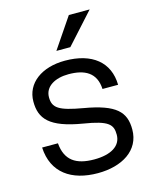

<svg xmlns="http://www.w3.org/2000/svg" viewBox="-113 -806 703 891"><g transform="rotate(-15 239.0 -360.0)"><path d="M246 12C362 12 452 -42 452 -143C452 -227 411 -271 259 -297C145 -317 117 -335 117 -387C117 -439 168 -467 232 -467C309 -467 363 -440 367 -360H442C440 -469 363 -532 232 -532C121 -532 42 -475 42 -386C42 -304 82 -254 239 -228C358 -209 376 -187 376 -138C376 -83 325 -54 246 -54C158 -54 109 -87 102 -170H26C32 -47 120 12 246 12ZM206 -586H273L405 -732H305Z"/></g></svg>

Font: Aspekta 350
Style: Regular
Weight: 350
Designer: Ivo Dolenc
Version: Version 2.000